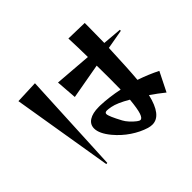

<svg xmlns="http://www.w3.org/2000/svg" viewBox="-186 -1050 1372 1372"><g transform="rotate(-45 500.0 -364.0)"><path d="M602 60Q543 42 485.5 3.5Q428 -35 382 -90Q326 -158 326 -209Q326 -250 361 -272.5Q396 -295 459 -295H473Q559 -292 657 -272Q658 -305 658 -385Q658 -470 657 -514L388 -466L376 -624L656 -602Q655 -697 651 -794L812 -790V-745Q812 -702 810 -590L955 -578V-568L808 -542Q800 -335 791 -236Q876 -207 947 -171L874 -25Q826 -64 772 -101Q733 66 641 66Q623 66 602 60ZM256 -737 219 31 208 32 82 -730ZM509 -108Q519 -89 538.5 -67.5Q558 -46 579 -30Q594 -18 604 -18Q621 -18 633 -53.5Q645 -89 653 -174Q571 -222 522 -231Q495 -236 482 -236Q461 -236 461 -220Q461 -197 509 -108Z"/></g></svg>

Font: Tiejili SC
Style: Regular
Weight: 400
Designer: Buernia
Foundry: Ershou Xiaoxi Press
Version: Version 1.100